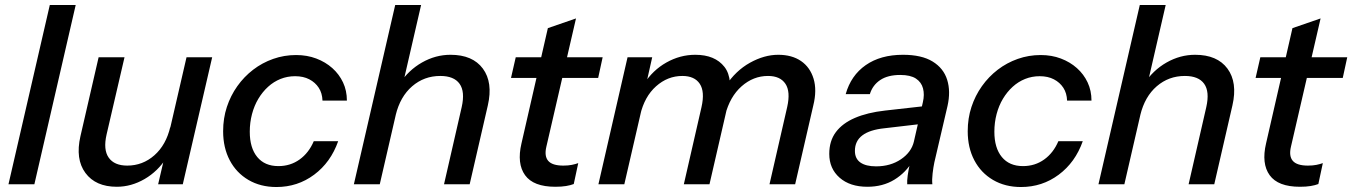

<svg xmlns="http://www.w3.org/2000/svg" viewBox="-20 -740 5430 771"><path d="M14 0 180 -720H284L118 0Z M449 10Q364 10 323 -45.5Q282 -101 303 -193L376 -510H480L408 -200Q394 -139 416.5 -107Q439 -75 491 -75Q553 -75 600 -116.5Q647 -158 664 -231L649 -107Q614 -52 560.5 -21Q507 10 449 10ZM615 0 643 -120H639L729 -510H832L714 0Z M1090 11Q1026 11 977.5 -17.5Q929 -46 902.5 -96.5Q876 -147 876 -213Q876 -265 891 -310.5Q906 -356 933 -394Q960 -432 996.5 -460Q1033 -488 1077 -503.5Q1121 -519 1169 -519Q1213 -519 1250 -505Q1287 -491 1314.5 -466.5Q1342 -442 1357.5 -409Q1373 -376 1373 -336H1275Q1274 -366 1260 -387.5Q1246 -409 1222 -421.5Q1198 -434 1165 -434Q1134 -434 1106.5 -423Q1079 -412 1056.5 -391.5Q1034 -371 1017.5 -343.5Q1001 -316 992 -282Q983 -248 983 -211Q983 -146 1013 -109.5Q1043 -73 1098 -73Q1146 -73 1183 -99.5Q1220 -126 1240 -173H1338Q1308 -88 1241.5 -38.5Q1175 11 1090 11Z M1401 0 1567 -720H1671L1505 0ZM1763 0 1834 -310Q1848 -372 1825.5 -403.5Q1803 -435 1748 -435Q1683 -435 1635 -393.5Q1587 -352 1569 -278L1584 -403Q1620 -458 1674.5 -489Q1729 -520 1789 -520Q1878 -520 1919 -464.5Q1960 -409 1939 -317L1866 0Z M2210 10Q2122 10 2088.5 -36.5Q2055 -83 2074 -164L2180 -627L2293 -666L2174 -151Q2165 -113 2181.5 -94Q2198 -75 2242 -75Q2262 -75 2276.5 -78Q2291 -81 2302 -85L2284 -1Q2271 4 2253 7Q2235 10 2210 10ZM2032 -427 2051 -510H2400L2382 -427Z M2383 0 2500 -510H2599L2572 -390H2577L2487 0ZM2726 0 2797 -310Q2811 -372 2790 -403.5Q2769 -435 2720 -435Q2661 -435 2614.5 -393.5Q2568 -352 2551 -279L2566 -403Q2601 -458 2656 -489Q2711 -520 2772 -520Q2851 -520 2889 -471.5Q2927 -423 2902 -317L2829 0ZM3070 0 3141 -310Q3155 -372 3134 -403.5Q3113 -435 3064 -435Q3005 -435 2958 -393.5Q2911 -352 2892 -278L2894 -395Q2934 -456 2991.5 -488Q3049 -520 3105 -520Q3160 -520 3196.5 -495Q3233 -470 3247 -424Q3261 -378 3246 -317L3173 0Z M3623 0Q3622 -13 3625 -35.5Q3628 -58 3635 -88L3631 -89L3686 -330Q3693 -360 3686.5 -385Q3680 -410 3658 -424.5Q3636 -439 3595 -439Q3545 -439 3514.5 -418.5Q3484 -398 3473 -362H3376Q3397 -437 3456.5 -478.5Q3516 -520 3606 -520Q3681 -520 3725 -493Q3769 -466 3783.5 -419.5Q3798 -373 3785 -315L3732 -88Q3728 -69 3725 -43.5Q3722 -18 3724 0ZM3463 10Q3393 10 3351.5 -26.5Q3310 -63 3310 -122Q3310 -174 3336.5 -209.5Q3363 -245 3413 -266.5Q3463 -288 3534 -296L3703 -315L3686 -243L3532 -225Q3473 -219 3443 -196.5Q3413 -174 3413 -134Q3413 -103 3435 -87.5Q3457 -72 3498 -72Q3556 -72 3598 -100.5Q3640 -129 3650 -172L3646 -95Q3618 -47 3571.5 -18.5Q3525 10 3463 10Z M4080 11Q4016 11 3967.5 -17.5Q3919 -46 3892.5 -96.5Q3866 -147 3866 -213Q3866 -265 3881 -310.5Q3896 -356 3923 -394Q3950 -432 3986.5 -460Q4023 -488 4067 -503.5Q4111 -519 4159 -519Q4203 -519 4240 -505Q4277 -491 4304.5 -466.5Q4332 -442 4347.5 -409Q4363 -376 4363 -336H4265Q4264 -366 4250 -387.5Q4236 -409 4212 -421.5Q4188 -434 4155 -434Q4124 -434 4096.5 -423Q4069 -412 4046.5 -391.5Q4024 -371 4007.5 -343.5Q3991 -316 3982 -282Q3973 -248 3973 -211Q3973 -146 4003 -109.5Q4033 -73 4088 -73Q4136 -73 4173 -99.5Q4210 -126 4230 -173H4328Q4298 -88 4231.5 -38.5Q4165 11 4080 11Z M4391 0 4557 -720H4661L4495 0ZM4753 0 4824 -310Q4838 -372 4815.5 -403.5Q4793 -435 4738 -435Q4673 -435 4625 -393.5Q4577 -352 4559 -278L4574 -403Q4610 -458 4664.5 -489Q4719 -520 4779 -520Q4868 -520 4909 -464.5Q4950 -409 4929 -317L4856 0Z M5200 10Q5112 10 5078.5 -36.5Q5045 -83 5064 -164L5170 -627L5283 -666L5164 -151Q5155 -113 5171.5 -94Q5188 -75 5232 -75Q5252 -75 5266.5 -78Q5281 -81 5292 -85L5274 -1Q5261 4 5243 7Q5225 10 5200 10ZM5022 -427 5041 -510H5390L5372 -427Z"/></svg>

Font: Instrument Sans Medium
Style: Italic
Weight: 500
Italic angle: -13°
Designer: Rodrigo Fuenzalida
Foundry: fragTYPE
Version: Version 1.000;gftools[0.9.28]